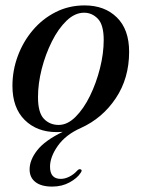

<svg xmlns="http://www.w3.org/2000/svg" viewBox="-20 -479 524 710"><path d="M293 -459Q367 -459 412.2 -414.5Q457.5 -370 457.5 -287.5Q457.5 -189.5 408.2 -115.8Q359 -42 279.5 -6Q223 19 194 60Q165 101 165 137.5Q165 182.5 204.5 182.5Q220.5 182.5 237 174Q253.5 165.5 265 152.5Q272 145 277.5 147Q286 149.5 278 160.5Q265.5 180 237.2 195.5Q209 211 173 211Q132.5 211 111 194.2Q89.5 177.5 89.5 147.5Q89.5 112.5 117.8 76.5Q146 40.5 212 8.5Q204.5 9 199.5 9.2Q194.5 9.5 189.5 9.5Q116.5 9.5 71.2 -35.5Q26 -80.5 26 -161.5Q26 -218.5 45.8 -271.8Q65.5 -325 101.2 -367.2Q137 -409.5 185.8 -434.2Q234.5 -459 293 -459ZM197 -17Q229.5 -17 259.5 -47Q289.5 -77 312.8 -124.5Q336 -172 349.8 -226.8Q363.5 -281.5 363.5 -331Q363.5 -387 342 -409.5Q320.5 -432 291 -432Q257 -432 226.2 -402.5Q195.5 -373 171.8 -325.5Q148 -278 134.2 -223.8Q120.5 -169.5 120.5 -120Q120.5 -62.5 142.2 -39.8Q164 -17 197 -17Z"/></svg>

Font: Fraunces 72pt S000
Style: Italic
Weight: 400
Italic angle: -16°
Version: Version 1.000; ttfautohint (v1.8.3)